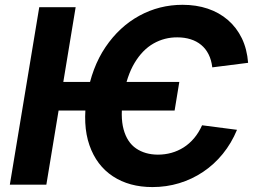

<svg xmlns="http://www.w3.org/2000/svg" viewBox="-20 -757 1047 787"><path d="M715 -421.2 695.7 -303.8H190.2L209.4 -421.2ZM997 -499.5 850.1 -480.9Q846.6 -511.4 834.9 -534.4Q823.3 -557.5 804.6 -572.9Q785.9 -588.4 761.1 -596.1Q736.3 -603.9 706.8 -603.9Q654.2 -604.2 609.1 -578.6Q564.1 -553 531.9 -499.6Q499.7 -446.2 485.7 -362.8Q472.1 -279.7 486.6 -226.7Q501.1 -173.7 537.8 -148.6Q574.6 -123.4 627.1 -123.1Q655.9 -123.1 682.6 -130.5Q709.2 -137.9 732.8 -152.8Q756.3 -167.8 775.5 -190.4Q794.7 -213 808.3 -243.5L951.5 -224.9Q928.6 -169.8 893.2 -126.3Q857.8 -82.7 812.4 -52.4Q767 -22 714.5 -6.1Q662.1 9.8 604.8 9.8Q509.9 9.8 442.8 -34.3Q375.6 -78.5 346.6 -161.9Q317.5 -245.4 336.6 -362.8Q355.9 -480.4 412.5 -564.1Q469.2 -647.8 551.2 -692.6Q633.2 -737.3 728.3 -737.3Q784.5 -737.3 831.6 -721.5Q878.7 -705.6 914.2 -675Q949.7 -644.4 971.2 -600.3Q992.6 -556.2 997 -499.5ZM290.1 -727.5 170 0H20.3L140.9 -727.5Z"/></svg>

Font: Inter Variable
Style: Italic
Weight: 400
Italic angle: -9.39999°
Designer: Rasmus Andersson
Foundry: rsms
Version: Version 4.001;git-9221beed3